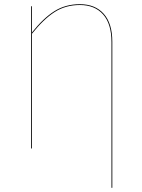

<svg xmlns="http://www.w3.org/2000/svg" viewBox="-20 -710 681 918"><path d="M517 -510V188H513V-509Q513 -596 473 -641Q433 -686 362 -686Q293 -686 240.5 -652Q188 -618 133 -549V0H129V-680H133V-555Q187 -623 240 -656.5Q293 -690 362 -690Q435 -690 476 -644Q517 -598 517 -510Z"/></svg>

Font: FiraGO Four
Style: Regular
Weight: 100
Designer: bBox Type
Foundry: bBox Type GmbH
Version: Version 1.001